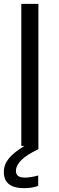

<svg xmlns="http://www.w3.org/2000/svg" viewBox="-22 -760 309 1000"><path d="M89 -740H178V17Q117 46 89 74Q61 102 61 131Q61 165 107 165Q121 165 140.5 162Q160 159 177 154V208Q147 220 104 220Q-2 220 -2 136Q-2 98 23 66.5Q48 35 105 0H89Z"/></svg>

Font: Encode Sans
Style: Regular
Weight: 400
Designer: Pablo Impallari, Andres Torresi
Foundry: Pablo Impallari, Andres Torresi
Version: Version 1.000; ttfautohint (v1.00) -l 8 -r 50 -G 200 -x 14 -